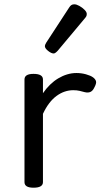

<svg xmlns="http://www.w3.org/2000/svg" viewBox="-20 -859 485 894"><path d="M136 15Q115 15 104.5 8.5Q94 2 94 -11V-489Q94 -502 104.5 -508.5Q115 -515 136 -515Q158 -515 169 -508.5Q180 -502 180 -489V-425Q195 -447 213 -464.5Q231 -482 251 -494Q271 -506 292.5 -512.5Q314 -519 336 -519Q359 -519 380.5 -513Q402 -507 413 -499Q424 -491 427 -481Q430 -471 419 -451Q412 -436 401 -431Q390 -426 374 -430Q363 -433 350.5 -436Q338 -439 321 -439Q301 -439 281.5 -432.5Q262 -426 243.5 -412.5Q225 -399 209 -378Q193 -357 180 -329V-11Q180 2 169 8.5Q158 15 136 15ZM230 -610Q219 -610 204 -622Q189 -634 189 -644Q189 -647 190 -650Q191 -653 195 -660L302 -824Q307 -832 312.5 -835.5Q318 -839 326 -839Q336 -839 349.5 -831.5Q363 -824 373.5 -813.5Q384 -803 384 -794Q384 -787 381.5 -782.5Q379 -778 372 -770L249 -623Q237 -610 230 -610Z"/></svg>

Font: Playwrite CL
Style: Regular
Weight: 400
Designer: Veronika Burian, José Scaglione
Foundry: TypeTogether
Version: Version 1.002